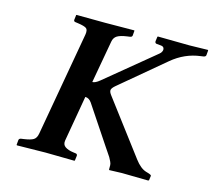

<svg xmlns="http://www.w3.org/2000/svg" viewBox="-95 -764 980 881"><g transform="rotate(15 395.0 -323.0)"><path d="M578.1 -574.2Q585 -579.1 588.6 -587.6Q592.3 -596.2 588.9 -603.5Q585.9 -610.8 574.2 -611.8L553.2 -613.8Q545.9 -615.2 545.9 -624L548.8 -646L550.8 -647.9Q666 -646 702.1 -646L788.1 -647.9L790 -646L788.1 -624Q788.1 -616.2 777.8 -613.8L764.2 -611.8Q689.9 -602.5 629.4 -551.8L421.9 -377.9Q405.8 -364.3 404.3 -355Q402.8 -345.7 414.1 -331.1L605 -78.1Q631.8 -42.5 659.2 -34.2L666 -32.2Q685.1 -26.9 685.1 -22L682.1 0L678.2 2Q592.3 0 553.2 0L494.1 2L492.2 0V-21Q492.2 -27.8 487.5 -37.8Q482.9 -47.9 478.3 -55.4Q473.6 -63 463.6 -77.4Q453.6 -91.8 450.2 -97.2L331.1 -275.9Q318.4 -293.9 300.8 -293.9L263.2 -77.1Q259.8 -56.6 274.4 -46.9Q289.1 -37.1 312 -34.2L326.2 -32.2Q333 -30.8 333 -22.9L330.1 0L328.1 2Q227.1 0 190.9 0L55.2 2L53.2 0L55.2 -22.9Q56.2 -30.3 64.9 -32.2L79.1 -34.2Q109.9 -38.6 123 -46.6Q136.2 -54.7 140.1 -77.1L227.1 -569.8Q231 -593.3 221.4 -600.3Q211.9 -607.4 181.2 -611.8L167 -613.8Q160.2 -615.2 160.2 -622.1L163.1 -646L165 -647Q261.7 -646 300.8 -646L438 -647L439.9 -646L438 -622.1Q436.5 -615.2 428.2 -613.8L414.1 -611.8Q382.8 -607.4 368.2 -598.4Q353.5 -589.4 350.1 -569.8L314 -368.2Q328.1 -368.2 348.1 -384.8Z"/></g></svg>

Font: Linux Libertine G
Style: Bold Italic
Weight: 700
Italic angle: -11.5°
Designer: Philipp H. Poll
Foundry: Philipp H. Poll
Version: Version 4.1.0